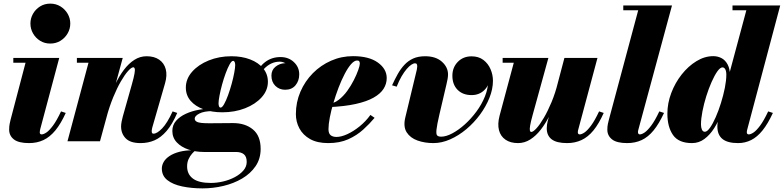

<svg xmlns="http://www.w3.org/2000/svg" viewBox="-20 -780 4328 1060"><path d="M140.5 10Q82.5 10 56.5 -10.5Q30.5 -31 30.5 -64.5Q30.5 -83.5 33.5 -97.2Q36.5 -111 38.5 -119.5L121 -433.5H53.5V-460H307L202.5 -68.5Q201.5 -64.5 200.5 -59.5Q199.5 -54.5 199.5 -49.5Q199.5 -44 202 -41Q204.5 -38 210 -38Q220.5 -38 236.2 -48.5Q252 -59 272.5 -86.5Q293 -114 317 -165L343 -156.5Q316 -97 285.8 -60.2Q255.5 -23.5 220 -6.8Q184.5 10 140.5 10ZM257.5 -539.5Q226 -539.5 201.2 -555Q176.5 -570.5 162.2 -595.8Q148 -621 148 -650Q148 -679 162.2 -704Q176.5 -729 201.2 -744.5Q226 -760 257.5 -760Q289 -760 314 -744.5Q339 -729 353.5 -704Q368 -679 368 -650Q368 -621 353.5 -595.8Q339 -570.5 314 -555Q289 -539.5 257.5 -539.5Z M756 10Q699.5 10 674 -16.2Q648.5 -42.5 648.5 -82Q648.5 -93.5 651.5 -109Q654.5 -124.5 658 -137L708 -314Q719 -353 722.5 -373.5Q726 -394 723.8 -401.2Q721.5 -408.5 716 -408.5Q705.5 -408.5 687.2 -388.2Q669 -368 647.5 -331Q626 -294 605.2 -243.5Q584.5 -193 568 -133H551.5Q563.5 -178.5 580 -226Q596.5 -273.5 617.5 -317Q638.5 -360.5 664.5 -395Q690.5 -429.5 721.8 -449.5Q753 -469.5 789.5 -469.5Q831 -469.5 858.5 -450.8Q886 -432 895 -398.2Q904 -364.5 891 -319.5L821 -77Q820 -73.5 818.8 -67.2Q817.5 -61 817.5 -57Q817.5 -48.5 820 -45.2Q822.5 -42 827.5 -42Q847 -42 875.2 -71.2Q903.5 -100.5 933 -165L958.5 -156.5Q931 -93.5 900 -57.2Q869 -21 833.5 -5.5Q798 10 756 10ZM352.5 0 468.5 -433.5H404.5V-460H657.5L532 0Z M1098.5 260Q1037 260 985.8 249.2Q934.5 238.5 904 214.5Q873.5 190.5 873.5 150.5Q873.5 131.5 884.2 113.2Q895 95 916.8 80.8Q938.5 66.5 971 58Q1003.5 49.5 1047 49.5H1060.5Q1051.5 56 1040.5 68.2Q1029.5 80.5 1021.2 98.2Q1013 116 1013 138.5Q1013 182 1045.2 206Q1077.5 230 1144 230Q1177.5 230 1212.2 221.8Q1247 213.5 1276.2 198Q1305.5 182.5 1323.8 161.2Q1342 140 1342 114Q1342 84.5 1326.5 71.8Q1311 59 1282.5 59Q1273 59 1254.5 59Q1236 59 1213 59Q1190 59 1167.8 59Q1145.5 59 1128.5 59Q1111.5 59 1105 59Q1060 59 1020.2 45.5Q980.5 32 956 6Q931.5 -20 931.5 -57Q931.5 -89.5 952 -113Q972.5 -136.5 1005.8 -151.8Q1039 -167 1078.2 -174Q1117.5 -181 1155 -181L1153.5 -166.5Q1106.5 -166.5 1080.8 -153.2Q1055 -140 1055 -125.5Q1055 -114.5 1064.8 -108.8Q1074.5 -103 1092.8 -101.2Q1111 -99.5 1135.5 -99.5Q1153 -99.5 1178.2 -99.8Q1203.5 -100 1228 -100.2Q1252.5 -100.5 1266.5 -100.5Q1334 -100.5 1376.5 -65.2Q1419 -30 1419 42Q1419 96.5 1391 137.5Q1363 178.5 1316.5 205.8Q1270 233 1213.2 246.5Q1156.5 260 1098.5 260ZM1207.5 -160Q1149.5 -160 1104 -176.5Q1058.5 -193 1032.2 -223.5Q1006 -254 1006 -296.5Q1006 -344.5 1040.5 -383.8Q1075 -423 1132.2 -446.2Q1189.5 -469.5 1257.5 -469.5Q1315.5 -469.5 1361 -452Q1406.5 -434.5 1432.8 -402.8Q1459 -371 1459 -328.5Q1459 -281 1424.5 -242.8Q1390 -204.5 1333 -182.2Q1276 -160 1207.5 -160ZM1198 -186Q1206.5 -186 1217.2 -205Q1228 -224 1239 -254.2Q1250 -284.5 1259 -317.2Q1268 -350 1273.2 -378.2Q1278.5 -406.5 1278.5 -421Q1278.5 -430 1275.8 -437Q1273 -444 1267 -444Q1258.5 -444 1247.8 -424.8Q1237 -405.5 1226 -375.8Q1215 -346 1206 -313Q1197 -280 1191.8 -252Q1186.5 -224 1186.5 -209.5Q1186.5 -200 1189.2 -193Q1192 -186 1198 -186ZM1528.5 -465Q1573 -465 1602.5 -437.2Q1632 -409.5 1632 -369.5Q1632 -334 1611.5 -309.2Q1591 -284.5 1554.5 -284.5Q1522 -284.5 1500.2 -306Q1478.5 -327.5 1478.5 -362.5Q1478.5 -393.5 1500.8 -411.5Q1523 -429.5 1551.5 -431Q1558 -431 1563.8 -426.5Q1569.5 -422 1571 -415Q1565.5 -425.5 1552.5 -432.5Q1539.5 -439.5 1523.5 -439.5Q1499.5 -439.5 1477.5 -429.2Q1455.5 -419 1436 -398Q1416.5 -377 1400.5 -344L1381.5 -354.5Q1408 -410 1444 -437.5Q1480 -465 1528.5 -465Z M1792 10Q1731.5 10 1692 -12.2Q1652.5 -34.5 1633 -71Q1613.5 -107.5 1613.5 -150Q1613.5 -215.5 1638.5 -273.5Q1663.5 -331.5 1707.2 -375.8Q1751 -420 1808 -445Q1865 -470 1929 -470Q2017 -470 2066 -434.8Q2115 -399.5 2115 -349Q2115 -317 2097.5 -289.5Q2080 -262 2042.2 -240.8Q2004.5 -219.5 1943.8 -206Q1883 -192.5 1796 -188.5V-207.5Q1824 -209 1849.8 -228.8Q1875.5 -248.5 1896.8 -277.8Q1918 -307 1933.5 -337.8Q1949 -368.5 1957.8 -393.5Q1966.5 -418.5 1966.5 -428.5Q1966.5 -436.5 1963.5 -441.2Q1960.5 -446 1951.5 -446Q1936 -446 1918.2 -425.8Q1900.5 -405.5 1882.8 -371.5Q1865 -337.5 1849.2 -296.2Q1833.5 -255 1820.8 -212.2Q1808 -169.5 1800.8 -131.5Q1793.5 -93.5 1793.5 -67Q1793.5 -43 1805.5 -33.5Q1817.5 -24 1837.5 -24Q1864 -24 1897.8 -39.5Q1931.5 -55 1965.2 -82.2Q1999 -109.5 2025 -145.5L2048 -129.5Q2021 -97 1985.5 -64.8Q1950 -32.5 1902.8 -11.2Q1855.5 10 1792 10Z M2373 10Q2325 10 2285 -4.2Q2245 -18.5 2225.2 -49.5Q2205.5 -80.5 2217.5 -131L2281 -394.5Q2281.5 -399 2282.5 -404.8Q2283.5 -410.5 2283.5 -414Q2283.5 -421.5 2281 -426Q2278.5 -430.5 2271 -430.5Q2263 -430.5 2251 -422.8Q2239 -415 2225.2 -399Q2211.5 -383 2197.2 -358.8Q2183 -334.5 2170 -301.5L2144.5 -309Q2159.5 -342 2175.8 -371Q2192 -400 2212.8 -422.2Q2233.5 -444.5 2261.2 -457Q2289 -469.5 2327 -469.5Q2386 -469.5 2419.8 -439.2Q2453.5 -409 2453.5 -369Q2453.5 -358 2451 -343.5Q2448.5 -329 2444.5 -313L2406 -148.5Q2392.5 -90.5 2389.8 -64.5Q2387 -38.5 2393.8 -32Q2400.5 -25.5 2415.5 -25.5Q2443 -25.5 2477.2 -43.8Q2511.5 -62 2546 -93Q2580.5 -124 2610 -163.8Q2639.5 -203.5 2657.2 -247.5Q2675 -291.5 2675 -334Q2675 -364.5 2662 -388.8Q2649 -413 2628 -427.5Q2607 -442 2583.5 -442V-468Q2612.5 -468 2635 -451.8Q2657.5 -435.5 2670 -409.5Q2682.5 -383.5 2682.5 -353.5Q2682.5 -310.5 2654.2 -282.8Q2626 -255 2583.5 -255Q2535 -255 2506.2 -284.2Q2477.5 -313.5 2477.5 -362Q2477.5 -407.5 2507.2 -438.2Q2537 -469 2583.5 -469Q2622.5 -469 2648.8 -449Q2675 -429 2688.2 -398Q2701.5 -367 2701.5 -334Q2701.5 -288.5 2682.2 -240.2Q2663 -192 2630 -147.2Q2597 -102.5 2554.8 -67Q2512.5 -31.5 2465.8 -10.8Q2419 10 2373 10Z M2840 10Q2798 10 2770.8 -8.8Q2743.5 -27.5 2734.8 -61.2Q2726 -95 2738 -141L2816.5 -433.5H2755V-460H3007.5L2921 -146.5Q2910 -107 2906.8 -86.8Q2903.5 -66.5 2905.5 -59Q2907.5 -51.5 2913 -51.5Q2923.5 -51.5 2942 -71.8Q2960.5 -92 2982.2 -129Q3004 -166 3025 -216.2Q3046 -266.5 3061 -327H3081.5Q3069.5 -281 3052.8 -233.5Q3036 -186 3014.2 -142.5Q2992.5 -99 2965.8 -64.5Q2939 -30 2907.5 -10Q2876 10 2840 10ZM3111 10Q3053 10 3025.8 -10.8Q2998.5 -31.5 2998.5 -72Q2998.5 -81.5 3000 -91.5Q3001.5 -101.5 3003.5 -110L3096 -460H3278.5L3173.5 -68.5Q3172 -64 3171 -59.2Q3170 -54.5 3170 -50.5Q3170 -38 3180.5 -38Q3191 -38 3206.8 -48.5Q3222.5 -59 3243 -86.5Q3263.5 -114 3287.5 -165L3313 -156.5Q3286.5 -97 3256.5 -60.2Q3226.5 -23.5 3190.5 -6.8Q3154.5 10 3111 10Z M3442.5 10Q3385 10 3359 -10.5Q3333 -31 3333 -64Q3333 -82 3336 -95.8Q3339 -109.5 3341.5 -119L3503.5 -723.5H3421V-750H3690L3505.5 -68.5Q3504.5 -64 3503.2 -59.8Q3502 -55.5 3502 -52Q3502 -38 3512.5 -38Q3523 -38 3538.8 -48.5Q3554.5 -59 3575.2 -86.5Q3596 -114 3620 -165L3646 -156.5Q3618.5 -97 3588.5 -60.2Q3558.5 -23.5 3522.8 -6.8Q3487 10 3442.5 10Z M4055 10Q3996.5 10 3968.5 -12.8Q3940.5 -35.5 3940.5 -81Q3940.5 -87 3941 -94.8Q3941.5 -102.5 3943 -110L3959 -183L3993.5 -264.5V-325L4100.5 -723.5H4024V-750H4287.5L4105 -63.5Q4103 -56 4103 -49Q4103 -44 4105.8 -41Q4108.5 -38 4114 -38Q4124.5 -38 4140.2 -48.5Q4156 -59 4176.5 -86.5Q4197 -114 4221 -165L4247 -156.5Q4219.5 -97 4190 -60.2Q4160.5 -23.5 4127 -6.8Q4093.5 10 4055 10ZM3800.5 10Q3726.5 10 3695.5 -34.8Q3664.5 -79.5 3664.5 -152.5Q3664.5 -210 3685.8 -266.2Q3707 -322.5 3743.2 -368.5Q3779.5 -414.5 3824.8 -442.2Q3870 -470 3918 -470Q3942.5 -470 3963.5 -459Q3984.5 -448 3997.5 -423.2Q4010.5 -398.5 4010.5 -358.5Q4010.5 -344 4005.5 -311.2Q4000.5 -278.5 3990 -237Q3979.5 -195.5 3962.8 -152.2Q3946 -109 3922.8 -72.2Q3899.5 -35.5 3869 -12.8Q3838.5 10 3800.5 10ZM3871.5 -52.5Q3884 -52.5 3899.8 -74.8Q3915.5 -97 3931.2 -132.8Q3947 -168.5 3960.2 -211Q3973.5 -253.5 3981.8 -295Q3990 -336.5 3990 -368.5Q3990 -380 3987.5 -389Q3985 -398 3980.2 -403Q3975.5 -408 3969 -408Q3956 -408 3940.2 -385.8Q3924.5 -363.5 3908.5 -327.2Q3892.5 -291 3879.2 -248.8Q3866 -206.5 3858 -165.2Q3850 -124 3850 -92.5Q3850 -76 3855.2 -64.2Q3860.5 -52.5 3871.5 -52.5Z"/></svg>

Font: Bodoni Moda 9pt Black
Style: Italic
Weight: 900
Italic angle: -13°
Designer: Owen Earl
Foundry: indestructible type
Version: Version 2.004